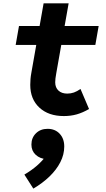

<svg xmlns="http://www.w3.org/2000/svg" viewBox="-20 -683 640 1158"><path d="M365 17Q272.5 17 217.5 -34Q162.5 -85 162.5 -171Q162.5 -189 164 -206.8Q165.5 -224.5 169 -243.5L243 -663H394L319.5 -242Q316 -223 314.5 -210Q313 -197 313 -186.5Q313 -155 332.5 -136.8Q352 -118.5 385.5 -118.5Q407 -118.5 426 -125.2Q445 -132 465.5 -146.5L517 -25.5Q479 -3.5 442.8 6.8Q406.5 17 365 17ZM74.5 -412 94.5 -526H575L555 -412ZM181 454.5 127 370Q169.5 345 203.2 315.8Q237 286.5 265.5 247L262.5 277.5Q221 274.5 195.2 250.5Q169.5 226.5 169.5 189Q169.5 147.5 197 120.8Q224.5 94 267 94Q312 94 339.8 123.5Q367.5 153 367.5 200.5Q367.5 249 344 295Q320.5 341 278.5 381.5Q236.5 422 181 454.5Z"/></svg>

Font: Google Sans Code
Style: Italic
Weight: 400
Italic angle: -10°
Monospace: yes
Designer: Google Sans Code Authors
Foundry: Google LLC
Version: Version 6.000